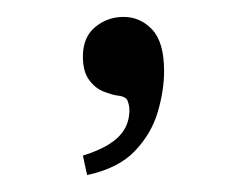

<svg xmlns="http://www.w3.org/2000/svg" viewBox="-20 -115 288 227"><path d="M83 92 78 69Q97 63 109 55.5Q121 48 127 38Q133 28 133 15Q133 10 131 4.5Q129 -1 119 -2Q112 -3 102 -7Q92 -11 85 -21Q78 -31 78 -48Q78 -71 92.5 -83Q107 -95 126 -95Q146 -95 160 -80Q174 -65 174 -31Q174 -8 166.5 17.5Q159 43 139.5 63.5Q120 84 83 92Z"/></svg>

Font: Frank Ruhl Libre Light
Style: Regular
Weight: 300
Designer: Yanek Iontef
Foundry: Fontef
Version: Version 6.003;gftools[0.9.30]